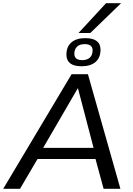

<svg xmlns="http://www.w3.org/2000/svg" viewBox="-52 -1168 820 1188"><path d="M-32 0 391 -709H492L693 0H589L539 -184H180L72 0ZM215 -253H527L430 -623ZM453 -758Q359 -758 359 -830Q359 -879 389.5 -905.5Q420 -932 476 -932Q570 -932 570 -860Q570 -811 539 -784.5Q508 -758 453 -758ZM457 -796Q488 -796 504.5 -812Q521 -828 521 -856Q521 -895 472 -895Q441 -895 424.5 -879Q408 -863 408 -835Q408 -796 457 -796ZM434 -964 604 -1148H697L507 -964Z"/></svg>

Font: Georama Extended
Style: Italic
Weight: 400
Width: 7
Italic angle: -9°
Designer: Jean-Baptiste Levee
Foundry: Production Type
Version: Version 1.000